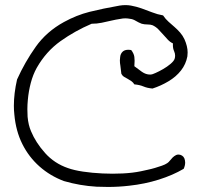

<svg xmlns="http://www.w3.org/2000/svg" viewBox="-20 -699 801 764"><path d="M713.9 -543Q726.6 -514.6 726.6 -490.2Q726.6 -482.4 725.6 -474.6Q719.7 -443.4 700.2 -418.5Q680.7 -393.6 650.4 -375.5Q620.1 -357.4 586.9 -346.7Q565.4 -348.6 550.8 -355Q536.1 -361.3 514.6 -363.3Q509.8 -371.1 502.9 -376Q496.1 -380.9 488.8 -384.8Q481.4 -388.7 474.1 -393.1Q466.8 -397.5 462.9 -405.3Q460.9 -419.9 459 -437.5Q457 -448.2 457 -459Q457 -464.8 458 -470.7Q459 -485.4 468.8 -494.1Q476.6 -501 491.2 -501Q496.1 -501 502 -500Q512.7 -486.3 514.6 -472.7Q515.6 -465.8 515.6 -457Q515.6 -447.3 514.6 -435.5Q528.3 -424.8 544.9 -413.1Q560.5 -402.3 577.1 -402.3H580.1Q585 -402.3 599.1 -408.7Q613.3 -415 629.4 -424.3Q645.5 -433.6 658.7 -444.8Q671.9 -456.1 674.8 -464.8Q676.8 -470.7 676.8 -477.5Q676.8 -486.3 672.9 -495.1Q668 -505.9 668 -518.6V-526.4Q657.2 -531.2 647.9 -541Q638.7 -550.8 628.9 -562Q619.1 -573.2 609.4 -583Q599.6 -592.8 586.9 -598.6Q579.1 -601.6 567.4 -601.6Q554.7 -601.6 543.9 -604.5Q531.2 -609.4 520 -616.2Q508.8 -623 498 -624Q488.3 -626 478.5 -626Q468.8 -626 460 -624Q440.4 -621.1 421.9 -616.7Q403.3 -612.3 384.3 -608.4Q365.2 -604.5 344.7 -604.5Q278.3 -576.2 220.7 -535.2Q163.1 -494.1 126 -428.7Q111.3 -402.3 102.5 -369.1Q93.8 -335.9 90.8 -301.8Q88.9 -282.2 88.9 -264.6Q88.9 -249 89.8 -234.4Q92.8 -201.2 103.5 -176.8Q122.1 -131.8 159.2 -90.3Q196.3 -48.8 250 -30.3Q274.4 -21.5 310.5 -16.1Q346.7 -10.7 387.7 -8.8Q407.2 -7.8 427.7 -7.8Q448.2 -7.8 467.8 -8.8Q507.8 -10.7 541 -17.6Q552.7 -20.5 567.4 -23.4Q582 -26.4 596.7 -30.8Q611.3 -35.2 624 -39.6Q636.7 -43.9 645.5 -49.8Q651.4 -53.7 656.2 -60.1Q661.1 -66.4 667 -72.3Q672.9 -78.1 680.7 -82Q684.6 -84 690.4 -84Q693.4 -84 697.3 -83Q712.9 -78.1 715.8 -61.5Q716.8 -56.6 716.8 -52.7Q716.8 -40 710.9 -27.3Q668 -2 612.3 15.6Q556.6 33.2 494.1 40Q452.1 44.9 410.2 44.9Q387.7 44.9 364.3 43.9Q297.9 40 234.4 21.5Q179.7 1 137.2 -36.6Q94.7 -74.2 68.8 -126Q43 -177.7 37.1 -243.2Q35.2 -259.8 35.2 -278.3Q35.2 -327.1 47.9 -382.8Q79.1 -452.1 122.1 -512.7Q165 -573.2 234.4 -611.3Q284.2 -638.7 336.4 -651.9Q388.7 -665 456.1 -676.8Q467.8 -678.7 479.5 -678.7Q490.2 -678.7 501 -676.8Q522.5 -672.9 543.5 -665.5Q564.5 -658.2 585.4 -649.9Q606.4 -641.6 628.9 -637.7Q638.7 -623 650.9 -612.3Q663.1 -601.6 674.8 -591.3Q686.5 -581.1 696.8 -569.3Q707 -557.6 713.9 -543Z"/></svg>

Font: Crafty Girls
Style: Regular
Weight: 400
Designer: Crystal Kluge
Foundry: Font Diner, Inc DBA Tart Workshop
Version: Version 1.000